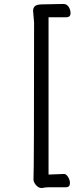

<svg xmlns="http://www.w3.org/2000/svg" viewBox="-20 -792 390 969"><path d="M191 157Q174 157 161.5 142Q149 127 149 114Q152 51 152 -678L147 -737Q147 -754 157.5 -762Q168 -770 196 -770L300 -772Q317 -772 326.5 -757.5Q336 -743 336 -726Q336 -705 315 -705H225V89L303 86Q314 86 323.5 101Q333 116 333 132Q333 153 313 153H226Q211 153 191 157Z"/></svg>

Font: LXGW WenKai TC
Style: Bold
Weight: 700
Designer: LXGW / Fontworks Inc.
Foundry: LXGW / Fontworks Inc.
Version: Version 1.330;April 28, 2024